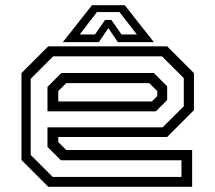

<svg xmlns="http://www.w3.org/2000/svg" viewBox="-20 -718 828 738"><path d="M622.5 -540 725.5 -437V-294.5L622.5 -191.5H204V-172L234.5 -141.5H718.5V0H165.5L62.5 -103V-437L165.5 -540ZM602.5 -501.5H184.5L98 -415V-122.5L182.5 -38H677.5V-102H214L162.5 -153.5V-228.5H605L686.5 -309.5V-417.5ZM571 -437.5 622.5 -386.5V-333.5L579 -290H162.5V-384L216 -437.5ZM553.5 -398.5H234.5L204 -368V-328H563.5L584.5 -349V-368ZM333.5 -698H459.5L571.5 -556H433L396.5 -610L360 -556H221.5ZM352.5 -671.5 286.5 -585.5H345L384 -641.5H408L447 -585.5H506L439.5 -671.5Z"/></svg>

Font: Tourney Expanded
Style: Regular
Weight: 400
Width: 7
Designer: Tyler Finck
Foundry: Etcetera Type Co
Version: Version 1.010; ttfautohint (v1.8.3)